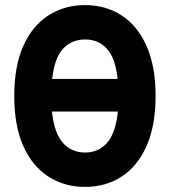

<svg xmlns="http://www.w3.org/2000/svg" viewBox="-20 -722 667 754"><path d="M36 -345Q36 -462 71.5 -541.5Q107 -621 170 -661.5Q233 -702 314 -702Q395 -702 457.5 -661.5Q520 -621 555.5 -541.5Q591 -462 591 -345Q591 -228 555.5 -148.5Q520 -69 457.5 -28.5Q395 12 314 12Q233 12 170 -28.5Q107 -69 71.5 -148.5Q36 -228 36 -345ZM185 -412H442Q433 -495 399.5 -531Q366 -567 314 -567Q262 -567 228 -531Q194 -495 185 -412ZM184 -284Q193 -199 227 -161Q261 -123 314 -123Q367 -123 400.5 -161Q434 -199 443 -284Z"/></svg>

Font: Radio Canada Condensed
Style: Bold
Weight: 700
Width: 3
Designer: Charles Daoud, Etienne Aubert Bonn, Alexandre Saumier Demers, Jacques Le Bailly
Foundry: Radio-Canada
Version: Version 2.104; ttfautohint (v1.8.4.7-5d5b);gftools[0.9.28.de